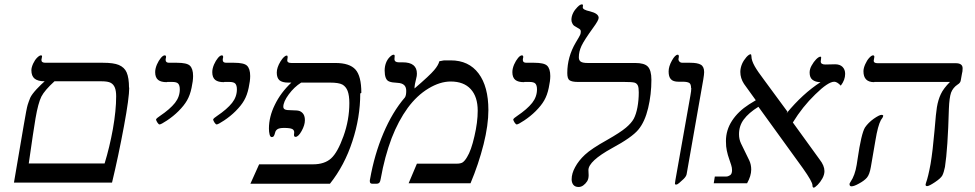

<svg xmlns="http://www.w3.org/2000/svg" viewBox="-20 -841 4472 881"><path d="M572 -438 573 -440Q573 -392 549 -263Q523 -123 494 -3H44L89 -267Q102 -344 107 -360Q112 -376 119 -393Q126 -408 148 -432Q171 -456 185 -468Q154 -468 139 -480Q124 -492 124 -519Q124 -531 132 -549Q140 -566 150 -576Q161 -587 168 -587Q173 -587 173 -582L170 -566Q170 -553 188 -553H453Q501 -553 525 -543Q551 -532 561 -509Q572 -484 572 -438ZM461 -91H460Q483 -166 498 -249Q513 -334 513 -399Q513 -424 507 -439Q501 -454 488 -461Q475 -468 446 -468H230Q185 -427 170 -398Q155 -368 143 -298Q134 -246 112 -91Z M748 -465 745 -464Q719 -464 706 -474Q692 -485 692 -510Q692 -526 700 -545Q708 -563 718 -575Q728 -587 736 -587Q742 -587 742 -579Q740 -571 740 -566Q740 -553 756 -553H792Q837 -553 851 -540Q866 -526 866 -492Q866 -470 859 -438Q852 -404 838 -380Q825 -357 799 -331Q776 -308 746 -288Q719 -270 712 -270Q708 -270 702 -279Q696 -288 696 -294Q698 -298 714 -309Q760 -340 783 -369Q805 -397 805 -431Q805 -450 797 -458Q790 -465 770 -465Z M1010 -465 1007 -464Q981 -464 968 -474Q954 -485 954 -510Q954 -526 962 -545Q970 -563 980 -575Q990 -587 998 -587Q1004 -587 1004 -579Q1002 -571 1002 -566Q1002 -553 1018 -553H1054Q1099 -553 1113 -540Q1128 -526 1128 -492Q1128 -470 1121 -438Q1114 -404 1100 -380Q1087 -357 1061 -331Q1038 -308 1008 -288Q981 -270 974 -270Q970 -270 964 -279Q958 -288 958 -294Q960 -298 976 -309Q1022 -340 1045 -369Q1067 -397 1067 -431Q1067 -450 1059 -458Q1052 -465 1032 -465Z M1638 -415 1633 -412Q1633 -302 1597 -193Q1561 -82 1494 2H1129L1169 -87H1416Q1469 -87 1499 -114Q1529 -141 1556 -216Q1583 -291 1583 -368Q1583 -403 1575 -424Q1567 -444 1551 -453Q1534 -462 1494 -462H1362Q1330 -442 1305 -408Q1280 -374 1280 -351Q1280 -343 1287 -339Q1294 -335 1321 -335Q1347 -335 1356 -331Q1367 -326 1373 -316Q1379 -306 1379 -289Q1379 -267 1364 -240Q1349 -213 1336 -213Q1329 -213 1329 -222L1330 -234Q1330 -244 1321 -249Q1311 -254 1283 -254Q1262 -254 1253 -248Q1244 -242 1242 -231Q1239 -220 1236 -216Q1233 -212 1227 -212Q1220 -212 1217 -224Q1214 -236 1214 -251Q1214 -305 1241 -360Q1268 -416 1317 -462H1302Q1275 -462 1262 -473Q1250 -484 1250 -508Q1250 -531 1267 -559Q1284 -586 1296 -586Q1300 -586 1300 -579L1298 -564Q1298 -552 1317 -552H1519Q1584 -552 1611 -522Q1638 -492 1638 -415Z M2078 -90H2075Q2094 -90 2103 -96Q2113 -103 2123 -120Q2142 -150 2157 -216Q2172 -280 2172 -333Q2172 -397 2140 -432Q2108 -467 2048 -467Q1999 -467 1946 -435Q1893 -403 1851 -346Q1808 -287 1777 -207Q1745 -122 1727 -21Q1725 -8 1721 -3Q1716 2 1708 2H1688Q1677 2 1677 -9V-14L1678 -19Q1698 -132 1739 -229Q1781 -328 1838 -394Q1844 -403 1844 -424Q1844 -441 1835 -450Q1825 -460 1803 -461Q1778 -462 1766 -467Q1755 -471 1750 -484Q1745 -497 1745 -517Q1745 -536 1751 -552Q1757 -568 1768 -579Q1779 -590 1786 -590Q1791 -590 1791 -584L1790 -570Q1790 -555 1810 -555H1828Q1893 -555 1893 -503Q1893 -492 1890 -482Q1882 -452 1882 -435Q1953 -496 1972 -519Q1991 -541 1996 -560Q1999 -560 2007 -562Q2015 -564 2021 -564H2036H2048Q2131 -564 2176 -504Q2221 -444 2221 -336Q2221 -267 2199 -179Q2176 -88 2139 0H1855L1893 -90Z M2387 -465 2384 -464Q2358 -464 2345 -474Q2331 -485 2331 -510Q2331 -526 2339 -545Q2347 -563 2357 -575Q2367 -587 2375 -587Q2381 -587 2381 -579Q2379 -571 2379 -566Q2379 -553 2395 -553H2431Q2476 -553 2490 -540Q2505 -526 2505 -492Q2505 -470 2498 -438Q2491 -404 2477 -380Q2464 -357 2438 -331Q2415 -308 2385 -288Q2358 -270 2351 -270Q2347 -270 2341 -279Q2335 -288 2335 -294Q2337 -298 2353 -309Q2399 -340 2422 -369Q2444 -397 2444 -431Q2444 -450 2436 -458Q2429 -465 2409 -465Z M2639 -465H2632Q2604 -465 2593 -473Q2583 -480 2583 -506Q2583 -580 2622 -646Q2639 -674 2642 -681Q2645 -688 2645 -696Q2645 -704 2639 -708Q2634 -711 2619 -720Q2611 -724 2607 -732Q2602 -740 2602 -750Q2602 -766 2610 -782Q2617 -796 2630 -809Q2642 -821 2650 -821Q2655 -821 2655 -816L2654 -807Q2654 -796 2687 -789Q2727 -779 2727 -759Q2727 -748 2702 -714Q2660 -656 2648 -630Q2636 -604 2636 -578Q2636 -564 2645 -558Q2654 -552 2677 -552H2895Q2936 -552 2952 -536Q2969 -519 2969 -475Q2969 -408 2954 -345Q2939 -282 2909 -246Q2879 -210 2788 -161Q2681 -102 2680 -61L2681 -37Q2681 -20 2674 -9Q2667 2 2656 10Q2646 17 2635 17Q2618 17 2610 6Q2603 -4 2603 -18Q2603 -45 2619 -74Q2635 -104 2664 -131Q2694 -159 2766 -199Q2826 -233 2852 -255Q2877 -276 2888 -296Q2899 -317 2905 -349Q2911 -382 2911 -417Q2911 -439 2907 -448Q2902 -459 2891 -462Q2879 -465 2844 -465Z M3152 -437H3151Q3151 -456 3142 -461Q3132 -466 3114 -466H3094Q3068 -466 3058 -478Q3048 -489 3048 -513Q3048 -536 3063 -563Q3078 -590 3090 -590Q3095 -590 3095 -581Q3093 -573 3093 -569Q3093 -564 3097 -559Q3102 -553 3112 -553H3147Q3181 -553 3196 -544Q3211 -535 3211 -510Q3211 -500 3207 -476L3131 -44Q3130 -33 3117 -20Q3108 -11 3096 -1Q3088 6 3082 6Q3077 6 3077 1L3079 -14L3148 -403Q3152 -424 3152 -437Z M3593 -329 3589 -321Q3663 -411 3745 -464Q3722 -464 3708 -475Q3695 -485 3695 -508Q3695 -524 3704 -540Q3714 -558 3725 -569Q3737 -581 3745 -581Q3748 -581 3748 -577L3746 -559Q3746 -545 3767 -545L3812 -546Q3834 -546 3846 -534Q3858 -522 3858 -502Q3858 -474 3838 -448Q3821 -466 3808 -466Q3780 -466 3721 -408Q3662 -351 3618 -279L3741 -109Q3763 -81 3763 -56Q3763 -40 3754 -23Q3744 -5 3732 7Q3719 20 3714 20Q3708 20 3708 9Q3708 -7 3664 -69L3460 -351Q3415 -323 3393 -293Q3371 -264 3371 -225Q3371 -202 3380 -183Q3392 -157 3399 -144Q3406 -131 3418 -105Q3427 -86 3427 -63Q3427 -34 3408 0H3255L3260 -31H3312Q3321 -31 3330 -37Q3339 -43 3339 -60Q3339 -72 3335 -84L3325 -114Q3320 -127 3315 -150Q3311 -167 3311 -194Q3311 -244 3339 -287Q3367 -330 3417 -362L3448 -381L3394 -456Q3377 -482 3377 -511Q3377 -529 3385 -548Q3392 -564 3405 -579Q3417 -592 3424 -592Q3428 -592 3428 -582Q3428 -564 3443 -537Q3456 -514 3487 -473Z M3992 -465 3991 -464Q3942 -464 3942 -514Q3942 -528 3950 -546Q3958 -564 3968 -575Q3979 -587 3986 -587Q3992 -587 3992 -580L3989 -562Q3989 -551 4007 -551H4365Q4397 -551 4397 -528Q4397 -512 4394 -503L4389 -475Q4388 -461 4374 -453Q4353 -439 4344 -416Q4336 -393 4334 -342Q4329 -159 4316 -75Q4311 -50 4304 -36Q4297 -23 4270 -5Q4243 13 4234 13Q4227 13 4227 6L4229 -2Q4239 -29 4250 -89Q4260 -149 4268 -241Q4275 -327 4279 -349Q4285 -384 4297 -409Q4309 -435 4339 -465ZM4033 -308H4032Q4032 -303 4022 -290Q4008 -264 3997 -197L3976 -75Q3970 -40 3958 -26Q3946 -12 3922 1Q3899 14 3887 14Q3878 14 3878 3Q3878 1 3883 -7Q3903 -36 3911 -85L3915 -111Q3932 -228 3949 -256Q3964 -278 3989 -296Q4015 -314 4025 -314Q4033 -314 4033 -308Z"/></svg>

Font: Libra Serif Modern
Style: Italic
Weight: 400
Italic angle: -12°
Designer: Stefan Peev, Context Ltd
Foundry: Stefan Peev, Context Ltd
Version: Version 1.000